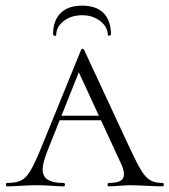

<svg xmlns="http://www.w3.org/2000/svg" viewBox="-20 -660 600 680"><path d="M191 -250H373L380 -234H175ZM556 0Q538 0 498 -2Q460 -4 442 -4Q428 -4 402 -2Q378 0 365 0Q361 0 361 -6Q361 -12 365 -12Q392 -12 405.5 -19Q419 -26 419 -43Q419 -59 407 -84L249 -426L271 -434L147 -123Q131 -81 131 -61Q131 -35 149.5 -23.5Q168 -12 205 -12Q210 -12 210 -6Q210 0 205 0Q190 0 164 -2Q136 -4 112 -4Q87 -4 53 -2Q23 0 5 0Q1 0 1 -6Q1 -12 5 -12Q36 -12 54 -20.5Q72 -29 87 -54Q102 -79 124 -132L267 -483Q269 -487 273 -487Q277 -487 278 -483L439 -137Q465 -81 480.5 -56Q496 -31 512.5 -21.5Q529 -12 556 -12Q560 -12 560 -6Q560 0 556 0ZM176 -533Q173 -533 170.5 -534.5Q168 -536 168 -538Q168 -587 194.5 -613.5Q221 -640 271 -640Q321 -640 347 -613.5Q373 -587 373 -538Q373 -535 367.5 -534Q362 -533 362 -535Q362 -564 335.5 -585Q309 -606 271 -606Q232 -606 205.5 -585.5Q179 -565 179 -535Q179 -533 176 -533Z"/></svg>

Font: Cormorant SC Light
Style: Regular
Weight: 300
Designer: Christian Thalmann (Catharsis Fonts)
Foundry: Catharsis Fonts
Version: Version 4.000